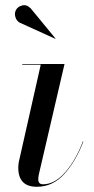

<svg xmlns="http://www.w3.org/2000/svg" viewBox="-20 -705 360 735"><path d="M55 -618.5Q43 -625.5 38.8 -640.2Q34.5 -655 41.5 -667.5Q48.5 -680 65.2 -684.2Q82 -688.5 97.5 -673L192.5 -557.5L191.5 -556.5ZM299 -163Q270.5 -88 226.2 -39Q182 10 121 10Q50 10 50 -63Q50 -73 52 -85L136 -457.5H65V-460H227L128.5 -36.5Q127.5 -32 127 -27.2Q126.5 -22.5 126.5 -18.5Q126.5 0.5 144.5 0.5Q189.5 0.5 230 -46Q270.5 -92.5 297.5 -164Z"/></svg>

Font: Bodoni* 72pt
Style: Italic
Weight: 400
Italic angle: -13°
Version: Version 2.3